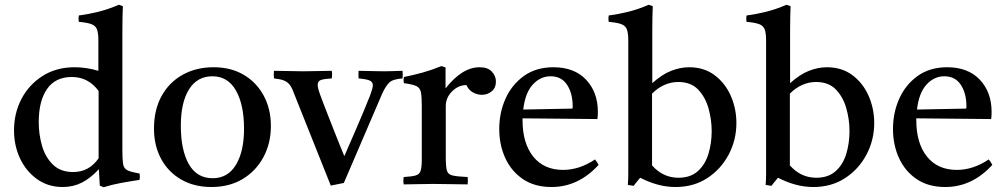

<svg xmlns="http://www.w3.org/2000/svg" viewBox="-20 -775 4236 808"><path d="M416 13 400 6 396 -63Q361 -25 324.5 -6.5Q288 12 244 12Q182 12 135.5 -21.5Q89 -55 64 -109Q39 -163 39 -226Q39 -299 70.5 -359Q102 -419 159.5 -455.5Q217 -492 294 -492Q317 -492 342 -488.5Q367 -485 394 -477V-605Q394 -636 388 -651.5Q382 -667 364.5 -673.5Q347 -680 312 -683Q309 -696 312 -710Q352 -715 394 -725.5Q436 -736 480 -755L497 -749Q496 -727 495.5 -699Q495 -671 495 -638V-142Q495 -104 498 -85Q501 -66 516 -58.5Q531 -51 567 -45Q570 -32 567 -18Q527 -12 489 -5Q451 2 416 13ZM395 -392Q352 -451 282 -451Q213 -451 178 -400.5Q143 -350 143 -261Q143 -209 157 -161Q171 -113 203 -82Q235 -51 288 -51Q355 -51 395 -109Z M870 12Q797 12 742.5 -19.5Q688 -51 658 -106.5Q628 -162 628 -234Q628 -312 659.5 -370Q691 -428 748 -460Q805 -492 879 -492Q952 -492 1006 -460Q1060 -428 1090 -372Q1120 -316 1120 -245Q1120 -172 1088.5 -113.5Q1057 -55 1001 -21.5Q945 12 870 12ZM741 -246Q741 -144 774.5 -84.5Q808 -25 875 -25Q939 -25 973 -81.5Q1007 -138 1007 -233Q1007 -334 973 -394Q939 -454 874 -454Q810 -454 775.5 -399Q741 -344 741 -246Z M1427 -5 1372 6 1216 -385Q1208 -407 1199 -418.5Q1190 -430 1175.5 -436Q1161 -442 1133 -445Q1131 -459 1133 -477Q1162 -477 1193.5 -476Q1225 -475 1256 -475Q1285 -475 1319 -476Q1353 -477 1376 -477Q1379 -461 1376 -445Q1342 -443 1329.5 -438Q1317 -433 1317 -417Q1317 -409 1320.5 -397Q1324 -385 1327 -377Q1330 -369 1339 -345Q1348 -321 1360.5 -289.5Q1373 -258 1386 -224.5Q1399 -191 1410.5 -163Q1422 -135 1429 -118Q1450 -166 1479.5 -234Q1509 -302 1537 -372Q1542 -386 1545.5 -397.5Q1549 -409 1549 -416Q1549 -430 1536 -436Q1523 -442 1489 -445Q1488 -461 1489 -477Q1515 -477 1538.5 -476Q1562 -475 1595 -475Q1610 -475 1623.5 -475.5Q1637 -476 1674 -477Q1676 -460 1674 -445Q1632 -442 1617 -426.5Q1602 -411 1588 -380Z M1679 1Q1676 -15 1679 -30Q1713 -32 1729 -36.5Q1745 -41 1750 -56Q1755 -71 1755 -104V-328Q1755 -367 1751.5 -386Q1748 -405 1732.5 -412.5Q1717 -420 1680 -425Q1677 -439 1680 -451Q1720 -459 1758 -469.5Q1796 -480 1838 -497L1855 -491V-403Q1925 -492 1998 -492Q2033 -492 2050 -473.5Q2067 -455 2067 -432Q2067 -405 2049 -390.5Q2031 -376 2008 -376Q1989 -376 1970.5 -386Q1952 -396 1943 -417Q1909 -417 1882.5 -390.5Q1856 -364 1856 -329V-114Q1856 -75 1860.5 -58Q1865 -41 1884.5 -36.5Q1904 -32 1948 -30Q1950 -16 1948 1Q1914 1 1878 0Q1842 -1 1804 -1Q1767 -1 1738.5 0Q1710 1 1679 1Z M2301 12Q2230 12 2181 -21Q2132 -54 2106.5 -109.5Q2081 -165 2081 -232Q2081 -301 2107.5 -360Q2134 -419 2185 -455.5Q2236 -492 2309 -492Q2397 -492 2446.5 -439.5Q2496 -387 2496 -304Q2496 -294 2495.5 -286.5Q2495 -279 2494 -274L2179 -277Q2179 -273 2179 -270Q2179 -172 2224 -116Q2269 -60 2350 -60Q2418 -60 2484 -104Q2494 -92 2499 -81Q2414 12 2301 12ZM2182 -314 2389 -318Q2390 -320 2390 -323.5Q2390 -327 2390 -328Q2390 -382 2366.5 -418Q2343 -454 2297 -454Q2254 -454 2222 -419Q2190 -384 2182 -314Z M2823 12Q2785 12 2748 2Q2711 -8 2674 -27Q2667 -18 2660 -10Q2653 -2 2647 7Q2640 6 2633.5 5Q2627 4 2622 3Q2624 -15 2624 -44.5Q2624 -74 2624 -114V-605Q2624 -636 2618 -651.5Q2612 -667 2594.5 -673.5Q2577 -680 2542 -683Q2539 -696 2542 -710Q2582 -715 2624 -725.5Q2666 -736 2710 -755L2727 -749Q2726 -727 2725.5 -699Q2725 -671 2725 -638V-425Q2766 -462 2804.5 -477Q2843 -492 2880 -492Q2943 -492 2987.5 -458.5Q3032 -425 3055.5 -371.5Q3079 -318 3079 -257Q3079 -186 3046.5 -124.5Q3014 -63 2956.5 -25.5Q2899 12 2823 12ZM2724 -381V-79Q2770 -27 2835 -27Q2886 -27 2917 -55Q2948 -83 2961.5 -128Q2975 -173 2975 -223Q2975 -272 2961.5 -319.5Q2948 -367 2917.5 -398.5Q2887 -430 2834 -430Q2805 -430 2777 -418Q2749 -406 2724 -381Z M3403 12Q3365 12 3328 2Q3291 -8 3254 -27Q3247 -18 3240 -10Q3233 -2 3227 7Q3220 6 3213.5 5Q3207 4 3202 3Q3204 -15 3204 -44.5Q3204 -74 3204 -114V-605Q3204 -636 3198 -651.5Q3192 -667 3174.5 -673.5Q3157 -680 3122 -683Q3119 -696 3122 -710Q3162 -715 3204 -725.5Q3246 -736 3290 -755L3307 -749Q3306 -727 3305.5 -699Q3305 -671 3305 -638V-425Q3346 -462 3384.5 -477Q3423 -492 3460 -492Q3523 -492 3567.5 -458.5Q3612 -425 3635.5 -371.5Q3659 -318 3659 -257Q3659 -186 3626.5 -124.5Q3594 -63 3536.5 -25.5Q3479 12 3403 12ZM3304 -381V-79Q3350 -27 3415 -27Q3466 -27 3497 -55Q3528 -83 3541.5 -128Q3555 -173 3555 -223Q3555 -272 3541.5 -319.5Q3528 -367 3497.5 -398.5Q3467 -430 3414 -430Q3385 -430 3357 -418Q3329 -406 3304 -381Z M3958 12Q3887 12 3838 -21Q3789 -54 3763.5 -109.5Q3738 -165 3738 -232Q3738 -301 3764.5 -360Q3791 -419 3842 -455.5Q3893 -492 3966 -492Q4054 -492 4103.5 -439.5Q4153 -387 4153 -304Q4153 -294 4152.5 -286.5Q4152 -279 4151 -274L3836 -277Q3836 -273 3836 -270Q3836 -172 3881 -116Q3926 -60 4007 -60Q4075 -60 4141 -104Q4151 -92 4156 -81Q4071 12 3958 12ZM3839 -314 4046 -318Q4047 -320 4047 -323.5Q4047 -327 4047 -328Q4047 -382 4023.5 -418Q4000 -454 3954 -454Q3911 -454 3879 -419Q3847 -384 3839 -314Z"/></svg>

Font: Tiro Gurmukhi
Style: Regular
Weight: 400
Designer: Gurmukhi: John Hudson & Fiona Ross. Latin: John Hudson.
Foundry: Tiro Typeworks Ltd.
Version: Version 1.52